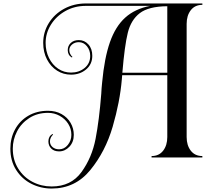

<svg xmlns="http://www.w3.org/2000/svg" viewBox="-20 -816 1221 1111"><path d="M1060 -678V-23Q1060 25 1084 56Q1108 87 1151 87V95H857V87Q900 87 924 56Q948 25 948 -23V-381H687L685 -357Q674 -227 632 -83Q590 61 502.5 168Q415 275 279 275Q216 275 161.5 247.5Q107 220 73.5 167.5Q40 115 40 44Q40 -17 67 -67Q94 -117 143.5 -146Q193 -175 258 -175Q302 -175 336 -156Q370 -137 388.5 -105Q407 -73 407 -36Q407 6 381.5 33Q356 60 322 60Q293 60 276.5 43.5Q260 27 260 2Q260 -27 284 -41L287 -37Q280 -31 274.5 -20.5Q269 -10 269 2Q269 22 284 35Q299 48 322 48Q352 48 372.5 22.5Q393 -3 393 -36Q393 -71 374.5 -100Q356 -129 325 -146Q294 -163 258 -163Q196 -163 149.5 -133Q103 -103 78.5 -55.5Q54 -8 54 44Q54 109 85 159Q116 209 167.5 236Q219 263 279 263Q391 263 451.5 179.5Q512 96 533 -12.5Q554 -121 566 -274Q567 -301 571 -339Q584 -480 616 -571.5Q648 -663 704.5 -714Q761 -765 849 -782H477Q411 -782 358 -752Q305 -722 274.5 -673Q244 -624 244 -568Q244 -520 263.5 -480.5Q283 -441 316.5 -418.5Q350 -396 391 -396Q437 -396 469.5 -422.5Q502 -449 502 -493Q502 -525 483 -548.5Q464 -572 436 -572Q413 -572 397 -558.5Q381 -545 381 -526Q381 -514 386.5 -503.5Q392 -493 399 -487L396 -483Q372 -497 372 -526Q372 -551 389.5 -567.5Q407 -584 436 -584Q469 -584 491.5 -559Q514 -534 514 -493Q514 -444 478 -414Q442 -384 391 -384Q347 -384 310.5 -407Q274 -430 252 -472Q230 -514 230 -568Q230 -630 262.5 -682.5Q295 -735 351.5 -765.5Q408 -796 477 -796H1151V-788Q1108 -788 1084 -757Q1060 -726 1060 -678ZM948 -395V-780Q840 -779 789 -740Q738 -701 719.5 -626.5Q701 -552 688 -395Z"/></svg>

Font: Myanmar April Display
Style: Regular
Weight: 400
Designer: Khon Soe Zaw Thu
Foundry: Myanmar OS
Version: Version 2.50 April 12, 2019